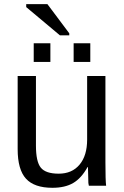

<svg xmlns="http://www.w3.org/2000/svg" viewBox="-20 -893 596 923"><path d="M64.9 -527.8H152.8V-192.9Q152.8 -115.7 176.3 -86.9Q199.7 -58.1 262.2 -58.1Q326.2 -58.1 362.5 -101.6Q398.9 -145 398.9 -222.2V-527.8H486.8V-112.8Q486.8 -24.9 490.2 0H407.2Q406.7 -0.5 404.8 -13.2Q404.8 -20 404.1 -41.3Q403.3 -62.5 402.8 -89.8H400.9Q371.1 -36.1 331.8 -13.2Q292.5 9.8 231.9 9.8Q145 9.8 105 -33.9Q64.9 -77.6 64.9 -175.8ZM414.1 -595.2H334V-685.1H414.1ZM222.2 -595.2H142.1V-685.1H222.2ZM313 -723.1H268.1L106 -858.9V-873H208L313 -732.9Z"/></svg>

Font: Libra Sans Modern
Style: Regular
Weight: 400
Foundry: Stefan Peev, Context Ltd
Version: Version 1.000